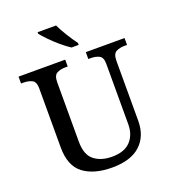

<svg xmlns="http://www.w3.org/2000/svg" viewBox="-165 -1052 1054 1183"><g transform="rotate(-20 362.5 -460.5)"><path d="M367 10Q248 10 179 -42Q110 -94 110 -216V-603Q110 -646 86.5 -657.5Q63 -669 31 -669H15V-714H321V-669H306Q273 -669 250 -657Q227 -645 227 -599V-210Q227 -124 272 -88.5Q317 -53 389 -53Q470 -53 510 -95.5Q550 -138 550 -208V-603Q550 -646 527 -657.5Q504 -669 472 -669H456V-714H710V-669H694Q662 -669 638.5 -657Q615 -645 615 -599V-206Q615 -106 552.5 -48Q490 10 367 10ZM383 -771Q355 -789 321.5 -817.5Q288 -846 260 -875Q232 -904 219 -921V-931H340Q356 -897 382 -855Q408 -813 430 -784V-771Z"/></g></svg>

Font: Noto Serif Lao Medium
Style: Regular
Weight: 500
Designer: Monotype Design Team
Foundry: Monotype Imaging Inc.
Version: Version 2.003; ttfautohint (v1.8.4.7-5d5b)